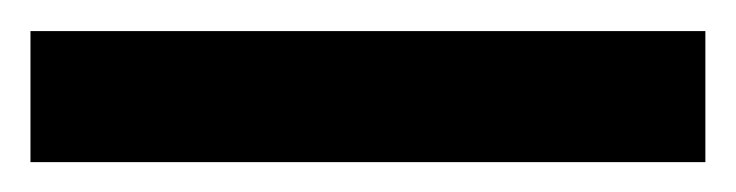

<svg xmlns="http://www.w3.org/2000/svg" viewBox="-20 -39 483 126"><path d="M0 67.4H442.9V-18.6H0Z"/></svg>

Font: SG Kara
Style: Regular
Weight: 400
Designer: Damoon Khanjanzadeh
Version: Version 1.000